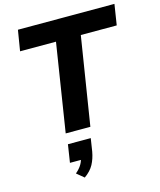

<svg xmlns="http://www.w3.org/2000/svg" viewBox="-142 -805 1001 1203"><g transform="rotate(-15 358.5 -203.5)"><path d="M212 0 302 -571H69L91 -705H717L696 -571H463L372 0ZM256 298 209 259Q235 237 248.5 214Q262 191 265 167L292 185H190L208 69H356L343 153Q335 198 316 233.5Q297 269 256 298Z"/></g></svg>

Font: Nunito Sans 9pt ExtraBold
Style: Italic
Weight: 800
Italic angle: -9°
Version: Version 3.101;gftools[0.9.27]